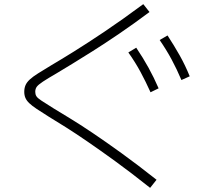

<svg xmlns="http://www.w3.org/2000/svg" viewBox="-20 -813 1040 926"><path d="M704 93Q611 19 536.5 -35Q462 -89 403 -129.5Q344 -170 298 -199Q252 -228 214 -251Q179 -273 156.5 -288Q134 -303 121 -315.5Q108 -328 102.5 -341Q97 -354 97 -370Q97 -388 103 -402Q109 -416 123.5 -429.5Q138 -443 163.5 -459Q189 -475 227 -498Q273 -525 336.5 -564.5Q400 -604 483.5 -660Q567 -716 671 -793L701 -755Q622 -696 553.5 -649.5Q485 -603 428 -567Q371 -531 327.5 -504.5Q284 -478 254 -460Q209 -434 186.5 -419Q164 -404 157 -394Q150 -384 150 -370Q150 -358 155.5 -349Q161 -340 180 -327.5Q199 -315 239 -290Q270 -271 317 -242.5Q364 -214 426.5 -172Q489 -130 566.5 -74Q644 -18 735 54ZM706 -368Q683 -419 658 -465.5Q633 -512 599 -560L637 -583Q670 -534 696 -487Q722 -440 745 -387ZM855 -427Q833 -479 808 -525.5Q783 -572 750 -620L788 -642Q820 -593 846.5 -546Q873 -499 895 -445Z"/></svg>

Font: M PLUS 1 Code Light
Style: Regular
Weight: 300
Designer: Coji Morishita
Foundry: UNDERFOREST DESIGN
Version: Version 1.002